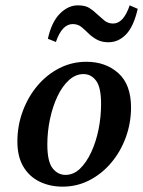

<svg xmlns="http://www.w3.org/2000/svg" viewBox="-20 -686 535 718"><path d="M214 12Q167 12 128.5 -6.5Q90 -25 67.5 -62.5Q45 -100 45 -157Q45 -216 65 -270Q85 -324 120 -365.5Q155 -407 202 -431Q249 -455 303 -455Q375 -455 422.5 -412.5Q470 -370 470 -284Q470 -226 450.5 -172.5Q431 -119 396 -77.5Q361 -36 314.5 -12Q268 12 214 12ZM225 -32Q255 -32 279 -55Q303 -78 321 -116.5Q339 -155 348.5 -202Q358 -249 358 -297Q358 -359 339.5 -384Q321 -409 292 -409Q263 -409 238 -386.5Q213 -364 195 -326Q177 -288 167 -241Q157 -194 157 -146Q157 -82 176.5 -57Q196 -32 225 -32ZM159 -541Q173 -604 204 -635Q235 -666 271 -666Q298 -666 313.5 -656.5Q329 -647 342 -634Q356 -621 370 -609.5Q384 -598 403 -598Q442 -598 465 -666L495 -653Q480 -587 451.5 -557.5Q423 -528 386 -528Q361 -528 344 -537Q327 -546 314 -558Q301 -571 286.5 -583.5Q272 -596 252 -596Q212 -596 189 -529Z"/></svg>

Font: Lisu Bosa Black
Style: Italic
Weight: 900
Italic angle: -19°
Designer: David Morse, Annie Olsen, Victor Gaultney, Frank Grießhammer (Latin)
Foundry: SIL International
Version: Version 2.000